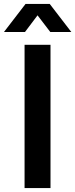

<svg xmlns="http://www.w3.org/2000/svg" viewBox="-51 -957 383 977"><path d="M74 0V-729H206V0ZM-31 -794 79 -937H202L312 -794H205L140 -879L76 -794Z"/></svg>

Font: Mona Sans SemiBold
Style: Regular
Weight: 600
Designer: Deni Anggara
Foundry: GitHub
Version: Version 2.000;Glyphs 3.2.3 (3260)